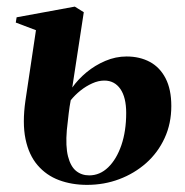

<svg xmlns="http://www.w3.org/2000/svg" viewBox="-20 -534 544 566"><path d="M236.5 11Q191.5 11 154 -3Q116.5 -17 90.8 -47Q65 -77 55.2 -124.2Q45.5 -171.5 55 -237.5L86 -445L26.5 -467.5L29 -483L200.5 -514.5L227 -498L193 -276Q210 -300 235 -320.8Q260 -341.5 290.5 -354.5Q321 -367.5 353 -367.5Q392 -367.5 421.8 -351.5Q451.5 -335.5 468.2 -303Q485 -270.5 485 -221.5Q485 -169.5 465.2 -126.8Q445.5 -84 410.8 -53.2Q376 -22.5 331.5 -5.8Q287 11 236.5 11ZM243 -17Q274.5 -17 299 -40.8Q323.5 -64.5 337.8 -106Q352 -147.5 352 -201Q352 -247 334.8 -271.8Q317.5 -296.5 287.5 -296.5Q270 -296.5 251.8 -288.2Q233.5 -280 217.2 -267Q201 -254 188.5 -238.5Q185 -221 182.5 -199.5Q180 -178 177 -150.5Q173 -102.5 180.5 -73Q188 -43.5 204.2 -30.2Q220.5 -17 243 -17Z"/></svg>

Font: Merriweather 144pt
Style: Bold Italic
Weight: 700
Italic angle: -7.8°
Version: Version 2.101